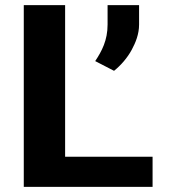

<svg xmlns="http://www.w3.org/2000/svg" viewBox="-20 -731 671 751"><path d="M234.7 -118V-711H73V0H576.8V-118ZM352.4 -492 426.1 -454C453.1 -475.8 478.4 -504.9 495.4 -536.5C510.4 -564.4 524 -597.3 524 -635V-711H400.8V-635C400.8 -572.8 378.1 -531 352.4 -492Z"/></svg>

Font: Asimov
Style: Wid
Weight: 500
Designer: Google
Version: Version 2.000980; 2014